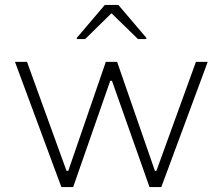

<svg xmlns="http://www.w3.org/2000/svg" viewBox="-20 -762 907 782"><path d="M230 0 41 -510H90L251 -66H258L411 -510H457L611 -66H617L778 -510H826L637 0H589L436 -433H429L278 0ZM293 -603V-608L407 -742H462L576 -608V-603H542L434 -708L327 -603Z"/></svg>

Font: Saira SemiExpanded ExtraLight
Style: Regular
Weight: 250
Width: 6
Designer: Hector Gatti with collaboration of the Omnibus-Type team
Foundry: Omnibus-Type
Version: Version 1.101